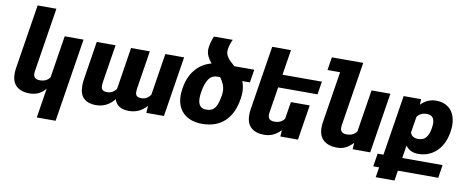

<svg xmlns="http://www.w3.org/2000/svg" viewBox="-76 -1102 4026 1657"><g transform="rotate(10 1936.5 -273.5)"><path d="M299.3 203.1 340.3 -56.6Q313.5 -22.9 278.8 -6.6Q244.1 9.8 200.2 9.8Q127.9 9.8 86.7 -26.4Q45.4 -62.5 45.4 -137.2Q45.4 -163.1 49.3 -186.5L138.7 -750H303.2L213.9 -185.5Q212.4 -176.3 212.4 -167.5Q212.4 -117.2 269.5 -117.2Q327.1 -117.2 356.4 -158.7L415 -528.3H580.1L464.4 203.1Z M1238.8 -160.6 1296.9 -528.3H1461.4L1377.9 0H1223.6L1227.5 -62Q1194.3 -25.4 1156.2 -7.8Q1118.2 9.8 1070.8 9.8Q1020.5 9.8 987.8 -10.3Q955.1 -30.3 943.4 -69.8Q909.7 -29.3 870.4 -9.8Q831.1 9.8 780.8 9.8Q714.4 9.8 676.3 -24.9Q638.2 -59.6 638.2 -136.2Q638.2 -163.6 643.1 -193.4L695.8 -528.3H860.8L808.1 -195.8Q805.7 -177.7 805.7 -167.5Q805.7 -138.2 818.8 -127.7Q832 -117.2 858.9 -117.2Q908.2 -117.2 939 -160.6L996.6 -528.3H1161.1L1108.9 -196.8Q1106 -179.2 1106 -166.5Q1106 -137.7 1119.4 -127.4Q1132.8 -117.2 1160.2 -117.2Q1206.5 -117.2 1238.8 -160.6Z M2058.1 -414.1H1991.2Q2009.3 -371.1 2009.3 -318.8Q2009.3 -291 2004.4 -262.2L2003.9 -258.8Q1983.4 -128.4 1909.2 -59.3Q1835 9.8 1711.9 9.8Q1641.1 9.8 1590.8 -16.6Q1540.5 -43 1514.6 -90.6Q1488.8 -138.2 1488.8 -200.7Q1488.8 -226.1 1493.2 -252.4L1495.6 -269Q1510.7 -364.3 1564.7 -429.7Q1618.7 -495.1 1704.1 -517.6Q1680.2 -545.9 1667.2 -573.2Q1654.3 -600.6 1654.3 -631.8Q1654.3 -644.5 1656.2 -654.8Q1660.2 -680.2 1666.5 -701.4Q1672.9 -722.7 1677.7 -734.9Q1682.6 -747.1 1684.1 -750H1848.6Q1847.2 -747.6 1842.3 -737.1Q1837.4 -726.6 1831.3 -707.5Q1825.2 -688.5 1821.3 -664.1Q1819.8 -656.2 1819.8 -647.9Q1819.8 -625 1830.6 -605.2Q1841.3 -585.4 1856 -570.6Q1870.6 -555.7 1901.4 -528.3H2076.2ZM1842.3 -293.5Q1842.3 -327.1 1830.6 -356.4Q1818.8 -385.7 1797.4 -414.1H1773.4H1772.9Q1724.1 -414.1 1697.3 -373.8Q1670.4 -333.5 1658.7 -258.8Q1653.8 -228 1653.8 -206.5Q1653.8 -117.2 1727.1 -117.2Q1761.2 -117.2 1782.7 -131.3Q1804.2 -145.5 1817.6 -177.5Q1831.1 -209.5 1840.3 -265.6Q1842.3 -278.8 1842.3 -293.5Z M2269.5 -185.5Q2268.1 -176.3 2268.1 -167.5Q2268.1 -117.2 2325.2 -117.2Q2382.8 -117.2 2412.1 -158.7L2436 -308.1H2601.1L2552.2 0H2397.9L2401.9 -56.6Q2370.1 -22.9 2335 -6.6Q2299.8 9.8 2255.9 9.8Q2183.6 9.8 2142.3 -26.4Q2101.1 -62.5 2101.1 -137.2Q2101.1 -163.1 2105 -186.5L2158.2 -522.9L2159.2 -528.3L2194.3 -750H2358.9L2323.7 -528.3H2668.9L2650.9 -414.1H2305.7Z M3269 -528.3 3185.5 0H3031.2L3035.2 -56.6Q3002.9 -22.5 2970 -6.3Q2937 9.8 2894 9.8Q2820.8 9.8 2777.6 -27.1Q2734.4 -64 2734.4 -139.6Q2734.4 -160.2 2738.3 -186.5L2809.6 -635.7H2699.2L2717.3 -750H2992.2L2974.1 -635.7L2902.8 -185.5Q2901.4 -176.3 2901.4 -167.5Q2901.4 -117.2 2958.5 -117.2Q3016.1 -117.2 3045.4 -158.7L3104 -528.3Z M3842.3 -351.1Q3842.3 -326.2 3837.9 -298.8L3836.4 -288.6Q3825.7 -222.2 3793.7 -169.9Q3761.7 -117.7 3710.7 -88.1Q3659.7 -58.6 3594.7 -58.6Q3522.5 -58.6 3483.9 -111.8L3466.3 0H3819.8L3801.8 114.3H3448.2L3434.1 203.1H3269.5L3283.7 114.3H3232.4L3250.5 0H3301.8L3385.3 -528.3H3538.6L3536.1 -479.5Q3593.3 -538.1 3669.9 -538.1Q3726.1 -538.1 3764.9 -513.9Q3803.7 -489.7 3823 -447.5Q3842.3 -405.3 3842.3 -351.1ZM3676.8 -337.4Q3676.8 -373.5 3660.6 -392.3Q3644.5 -411.1 3608.9 -411.1Q3551.3 -411.1 3524.9 -369.1L3502.4 -229Q3517.1 -185.5 3574.2 -185.5Q3618.2 -185.5 3641.4 -214.6Q3664.6 -243.7 3673.3 -298.8Q3676.8 -318.8 3676.8 -337.4Z"/></g></svg>

Font: Mardoto Black
Style: Italic
Weight: 900
Italic angle: -12°
Designer: Christian Robertson, Vahan Hovhannisyan
Foundry: Google
Version: Version 1.000